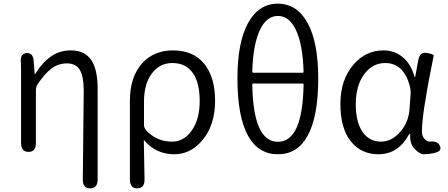

<svg xmlns="http://www.w3.org/2000/svg" viewBox="-20 -829 2443 1048"><path d="M472 199Q431 199 432 150L437 -333Q437 -412 415.5 -447.5Q394 -483 346 -483Q298 -483 261 -455Q224 -427 185 -369Q176 -355 176 -338V-48Q176 0 136 0Q95 0 95 -48V-395Q95 -476 94 -487Q88 -535 124 -539Q161 -543 164 -494L169 -430Q169 -424 170.5 -424Q172 -424 178 -434Q214 -491 260.5 -522.5Q307 -554 367 -554Q443 -554 479 -500Q513 -449 513 -343V151Q513 199 472 199Z M729 199Q689 199 689 151V-279Q689 -411 758 -486Q822 -554 924 -554Q1035 -554 1094.5 -481Q1154 -408 1154 -279Q1154 -146 1085 -64Q1021 13 931 13Q832 13 768 -62Q765 -66 765 -61L769 150Q770 198 729 199ZM920 -56Q984 -56 1027 -117Q1070 -178 1070 -278Q1070 -374 1035 -427Q997 -485 921 -485Q855 -485 813 -433Q766 -376 766 -274V-148Q766 -132 776 -120Q803 -88 845 -70Q877 -56 920 -56Z M1335 -86Q1276 -191 1276 -401Q1276 -598 1334 -703.5Q1392 -809 1496.5 -809Q1601 -809 1659 -703.5Q1717 -598 1717 -401Q1717 -191 1658 -86Q1603 13 1497 13Q1391 13 1335 -86ZM1637 -368Q1637 -373 1632 -373H1362Q1357 -373 1357 -368Q1362 -55 1497 -55Q1632 -55 1637 -368ZM1357 -437Q1357 -432 1362 -432H1632Q1637 -432 1637 -437Q1633 -588 1594 -668Q1558 -742 1497 -742Q1436 -742 1400 -668Q1361 -588 1357 -437Z M2045 13Q1951 13 1894.5 -58Q1838 -129 1838 -261.5Q1838 -394 1910 -477Q1976 -554 2074 -554Q2130 -554 2173 -521Q2222 -483 2241 -415Q2243 -407 2244.5 -407Q2246 -407 2247 -414L2263 -500Q2271 -547 2310 -540Q2349 -533 2347 -525Q2346 -518 2341 -494Q2283 -208 2283 -112Q2283 -85 2298 -70Q2313 -55 2326 -56Q2369 -61 2381 -33Q2394 -5 2357 4L2347 7Q2320 13 2292 13Q2272 13 2244 -15.5Q2216 -44 2219 -94Q2219 -99 2217 -99Q2215 -99 2209 -89Q2151 13 2045 13ZM2060 -56Q2117 -56 2163 -107.5Q2209 -159 2215 -230L2221 -314Q2223 -334 2218 -354Q2186 -485 2082 -485Q2016 -485 1971 -428Q1922 -365 1922 -260Q1922 -163 1958.5 -109.5Q1995 -56 2060 -56Z"/></svg>

Font: Resource Han Rounded JP Normal
Style: Regular
Weight: 350
Designer: Cyano Hao (round all glyphs); Ryoko NISHIZUKA 西塚涼子 (kana, bopomofo & ideographs); Paul D. Hunt (Latin, Greek & Cyrillic)
Foundry: Cyano Hao
Version: 0.990